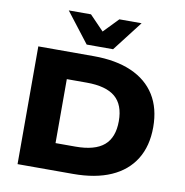

<svg xmlns="http://www.w3.org/2000/svg" viewBox="-98 -1038 1088 1132"><g transform="rotate(10 445.5 -472.5)"><path d="M82 0V-705H414Q547 -705 640.5 -664Q734 -623 783 -544.5Q832 -466 832 -353Q832 -240 783 -161Q734 -82 641 -41Q548 0 414 0ZM281 -161H400Q516 -161 571 -208Q626 -255 626 -353Q626 -451 571 -497.5Q516 -544 400 -544H281ZM361 -765 222 -945H355L440 -857L525 -945H658L519 -765Z"/></g></svg>

Font: Nunito Sans 10pt SemiExpanded Black
Style: Regular
Weight: 900
Width: 6
Designer: Vernon Adams
Foundry: Vernon Adams
Version: Version 3.101;gftools[0.9.27]